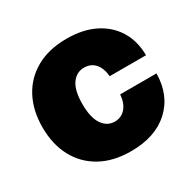

<svg xmlns="http://www.w3.org/2000/svg" viewBox="-129 -688 839 832"><g transform="rotate(-30 290.5 -272.0)"><path d="M300.8 9.8Q211.9 9.8 148.7 -25.6Q85.4 -61 52 -124.3Q18.6 -187.5 18.6 -271.5Q18.6 -355.5 52 -418.7Q85.4 -481.9 148.7 -517.3Q211.9 -552.7 300.8 -552.7Q381.3 -552.7 439.9 -523.7Q498.5 -494.6 530.8 -442.1Q563 -389.6 563.5 -318.4H381.8Q377.9 -361.3 357.2 -383.8Q336.4 -406.2 303.7 -406.2Q265.1 -406.2 241.9 -373Q218.8 -339.8 218.8 -272.5Q218.8 -205.6 241.9 -171.1Q265.1 -136.7 303.7 -136.7Q335.9 -136.7 357.2 -160.6Q378.4 -184.6 381.8 -227.5H563.5Q562 -118.7 491.9 -54.4Q421.9 9.8 300.8 9.8Z"/></g></svg>

Font: Inter Tight Black
Style: Regular
Weight: 900
Designer: Rasmus Andersson
Foundry: rsms
Version: Version 3.004; ttfautohint (v1.8.4.7-5d5b)